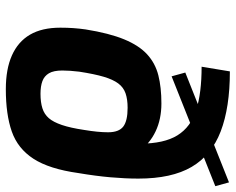

<svg xmlns="http://www.w3.org/2000/svg" viewBox="-95 -708 809 659"><g transform="rotate(90 309.5 -378.5)"><path d="M81 -268Q94 -349 115 -400Q136 -451 166.5 -479Q197 -507 238.5 -517.5Q280 -528 335 -528Q389 -528 431 -508Q473 -488 497.5 -452.5Q522 -417 522 -369Q535 -338 548.5 -306Q562 -274 574 -243Q560 -143 525 -89Q490 -35 431.5 -14.5Q373 6 286 6Q217 6 170 -15Q123 -36 99 -77Q75 -118 75 -181Q75 -205 76.5 -226Q78 -247 81 -268ZM226 -246Q224 -229 223 -215Q222 -201 222 -188Q222 -158 231.5 -142Q241 -126 258.5 -119.5Q276 -113 302 -113Q331 -113 351.5 -119.5Q372 -126 385.5 -141.5Q399 -157 409 -186.5Q419 -216 426 -263Q430 -287 432 -307.5Q434 -328 434 -345Q434 -382 414.5 -397Q395 -412 350 -412Q321 -412 300.5 -405Q280 -398 266.5 -380Q253 -362 243.5 -330Q234 -298 226 -246ZM225 -763Q349 -763 431 -731.5Q513 -700 553 -631.5Q593 -563 593 -449Q593 -404 588.5 -353Q584 -302 574 -243L461 -323Q467 -361 470 -394Q473 -427 473 -455Q473 -537 444.5 -583Q416 -629 357.5 -647.5Q299 -666 209 -666ZM606 -760 619 -713 242 -563 229 -610Z"/></g></svg>

Font: Exo Thin
Style: Bold Italic
Weight: 700
Italic angle: -9°
Version: Version 2.000